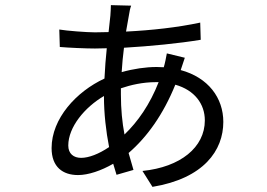

<svg xmlns="http://www.w3.org/2000/svg" viewBox="-20 -683 1040 748"><path d="M598 -363C564 -276 517 -209 465 -159C456 -206 451 -258 451 -315V-339C489 -352 536 -363 588 -363ZM700 -458 630 -475C628 -463 622 -433 618 -421L590 -422C548 -422 500 -415 454 -402C456 -434 459 -467 463 -497C565 -503 678 -514 762 -528L760 -595C671 -576 571 -565 471 -560L482 -622C484 -636 487 -651 491 -661L412 -663C412 -653 411 -636 410 -622L403 -558L350 -557C318 -557 240 -563 211 -568L213 -500C247 -497 314 -494 350 -494L396 -495C392 -458 389 -418 387 -377C277 -326 181 -221 181 -106C181 -32 225 -1 284 -1C324 -1 374 -18 421 -45L434 -2L500 -21L481 -87C553 -149 616 -237 663 -353C738 -332 778 -278 778 -214C778 -109 683 -32 535 -17L574 45C774 12 850 -97 850 -208C850 -302 791 -381 684 -410ZM385 -309V-307C385 -241 393 -171 405 -110C365 -83 326 -68 296 -68C267 -68 246 -84 246 -116C246 -188 310 -265 385 -309Z"/></svg>

Font: Noto Sans CJK HK
Style: Regular
Weight: 400
Designer: Ryoko NISHIZUKA 西塚涼子 (kana, bopomofo & ideographs); Paul D. Hunt (Latin, Greek & Cyrillic); Sandoll Communications 산돌커뮤니
Foundry: Adobe
Version: Version 2.004;hotconv 1.0.118;makeotfexe 2.5.65603